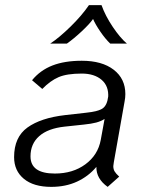

<svg xmlns="http://www.w3.org/2000/svg" viewBox="-20 -718 568 749"><path d="M424 -85Q422 -73 422 -70Q422 -58 427 -49.5Q432 -41 445 -29L400 11Q355 -21 356 -67Q325 -30 280.5 -9.5Q236 11 180 11Q111 11 73 -20.5Q35 -52 35 -105Q35 -183 87 -220.5Q139 -258 234 -269L314 -278Q364 -283 381 -295.5Q398 -308 402 -341V-338Q405 -382 376.5 -406.5Q348 -431 299 -431Q241 -431 208.5 -417Q176 -403 145 -371L105 -405Q137 -444 184.5 -462.5Q232 -481 299 -481Q378 -481 423.5 -446Q469 -411 469 -351Q469 -337 466 -322ZM388 -254Q374 -245 355.5 -240Q337 -235 307 -232L232 -224Q167 -217 133 -187Q99 -157 99 -108Q99 -41 194 -41Q264 -41 313 -77Q362 -113 373 -172ZM327 -698H376Q391 -656 420 -613Q449 -570 475 -548H410Q391 -566 371.5 -594.5Q352 -623 343 -644Q330 -625 299 -596Q268 -567 241 -548H176Q211 -571 255 -614Q299 -657 327 -698Z"/></svg>

Font: KoHo
Style: Italic
Weight: 400
Italic angle: -10°
Designer: Cadson Demak & Katatrad Team
Foundry: Cadson Demak Co.,Ltd.
Version: Version 1.000